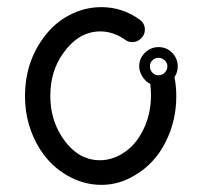

<svg xmlns="http://www.w3.org/2000/svg" viewBox="-20 -517 568 538"><path d="M264 -497Q217 -497 174 -474.5Q131 -452 101 -410Q50 -340 50 -248Q50 -166 92 -99Q122 -52 168 -25.5Q214 1 264 1Q314 1 358 -26Q413 -58 443.5 -118Q474 -178 474 -247Q474 -274 469 -301Q478 -314 478 -331Q478 -353 462.5 -369Q447 -385 424.5 -385Q402 -385 386 -369Q370 -353 370 -331Q370 -317 379 -302.5Q388 -288 401 -282Q403 -266 403 -249Q403 -197 381 -152.5Q359 -108 322 -86Q292 -68 260 -68Q195 -68 152 -136Q121 -185 121 -248Q121 -319 158 -369Q201 -429 261 -429Q297 -429 330 -406Q339 -399 351 -399Q365 -399 375.5 -409.5Q386 -420 386 -434Q386 -452 370 -463Q322 -497 264 -497ZM407 -348Q414 -355 424 -355Q434 -355 441.5 -348Q449 -341 449 -331Q449 -321 441.5 -313.5Q434 -306 424 -306Q414 -306 407 -313.5Q400 -321 400 -331Q400 -341 407 -348Z"/></svg>

Font: Sakbunderan
Style: Regular
Weight: 400
Version: Version 1.00